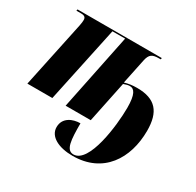

<svg xmlns="http://www.w3.org/2000/svg" viewBox="-164 -724 1179 1152"><g transform="rotate(30 425.0 -148.0)"><path d="M471 240C682 240 784 79 784 -114C784 -244 732 -307 604 -307C571 -307 544 -303 518 -295L554 -468C564 -516 583 -526 629 -526H640L642 -536H58L56 -526H88C113 -526 122 -517 122 -499C122 -491 121 -478 117 -459L20 0H193L305 -527H393L285 0H459L518 -285C535 -291 547 -295 561 -295C591 -295 612 -267 612 -174C612 -53 579 230 471 230C419 230 415 160 415 47C363 47 302 72 302 138C302 203 374 240 471 240Z"/></g></svg>

Font: Noto Serif Display Condensed Black
Style: Italic
Weight: 900
Width: 3
Italic angle: -12°
Designer: Monotype Design Team
Foundry: Monotype Imaging Inc.
Version: Version 2.009